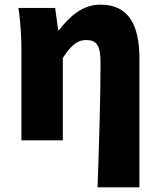

<svg xmlns="http://www.w3.org/2000/svg" viewBox="-20 -603 686 825"><path d="M399 202H579V-352C579 -494 534 -583 412 -583C334 -583 281 -534 233 -473H230L217 -569H59C69 -506 72 -437 72 -392V0H250V-354C283 -405 311 -431 349 -431C396 -431 412 -409 412 -330C412 -203 406 25 399 202Z"/></svg>

Font: Noto Sans TC Black
Style: Regular
Weight: 900
Designer: Ryoko NISHIZUKA 西塚涼子 (kana, bopomofo & ideographs); Paul D. Hunt (Latin, Greek & Cyrillic); Sandoll Communications 산돌커뮤니
Foundry: Adobe
Version: Version 2.004;hotconv 1.0.118;makeotfexe 2.5.65603